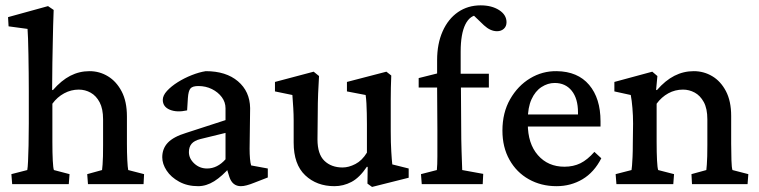

<svg xmlns="http://www.w3.org/2000/svg" viewBox="-20 -702 2892 732"><path d="M26.4 0 23.4 -38.1 84 -53.7Q85.9 -63.5 86.9 -86.9Q87.9 -110.4 88.9 -147.5Q89.8 -184.6 89.8 -231.4V-353.5Q89.8 -386.7 89.4 -423.3Q88.9 -460 88.4 -494.1Q87.9 -528.3 86.9 -554.7Q85.9 -581.1 85 -591.8L12.7 -601.6L10.7 -636.7L163.1 -678.7L184.6 -664.1Q183.6 -633.8 182.6 -604Q181.6 -574.2 181.2 -540Q180.7 -505.9 179.7 -461.9Q178.7 -418 178.7 -359.4L181.6 -358.4Q213.9 -395.5 248 -413.1Q282.2 -430.7 321.3 -430.7Q359.4 -430.7 391.6 -411.1Q423.8 -391.6 443.8 -353.5Q463.9 -315.4 463.9 -257.8V-154.3Q463.9 -120.1 465.3 -91.8Q466.8 -63.5 468.8 -53.7L529.3 -38.1L527.3 0H315.4L312.5 -38.1L369.1 -53.7Q370.1 -61.5 371.1 -74.7Q372.1 -87.9 372.6 -106.4Q373 -125 373 -149.4V-247.1Q373 -287.1 359.9 -312Q346.7 -336.9 325.7 -348.6Q304.7 -360.4 280.3 -360.4Q251 -360.4 224.6 -346.2Q198.2 -332 179.7 -306.6V-161.1Q179.7 -118.2 181.2 -89.8Q182.6 -61.5 185.5 -53.7L245.1 -38.1L242.2 0Z M735.4 7.8Q694.3 7.8 663.1 -9.3Q631.8 -26.4 615.2 -51.8Q598.6 -77.1 598.6 -102.5Q598.6 -135.7 620.1 -158.2Q641.6 -180.7 689.5 -195.3L839.8 -244.1V-289.1Q839.8 -312.5 825.7 -331.5Q811.5 -350.6 788.1 -362.3Q764.6 -374 736.3 -374Q713.9 -374 706.1 -364.7Q698.2 -355.5 696.3 -328.1L693.4 -281.2Q654.3 -272.5 627.4 -283.7Q600.6 -294.9 600.6 -321.3Q600.6 -337.9 616.7 -355.5Q632.8 -373 657.7 -388.7Q682.6 -404.3 710.9 -415.5Q739.3 -426.8 764.6 -430.7Q841.8 -430.7 887.2 -392.1Q932.6 -353.5 933.6 -290L931.6 -134.8Q931.6 -114.3 933.1 -97.2Q934.6 -80.1 937.5 -71.3L1001 -59.6V-25.4L948.2 -4.9Q933.6 1 920.9 4.4Q908.2 7.8 898.4 7.8Q866.2 7.8 854.5 -27.3L841.8 -68.4L858.4 -66.4Q827.1 -30.3 796.9 -11.2Q766.6 7.8 735.4 7.8ZM769.5 -59.6Q789.1 -59.6 806.6 -68.4Q824.2 -77.1 839.8 -94.7V-195.3L744.1 -171.9Q720.7 -166 710.4 -153.8Q700.2 -141.6 700.2 -122.1Q700.2 -97.7 720.7 -78.6Q741.2 -59.6 769.5 -59.6Z M1475.6 -75.2 1538.1 -59.6V-24.4L1398.4 10.7L1380.9 -2L1381.8 -65.4L1378.9 -66.4Q1350.6 -24.4 1319.8 -8.3Q1289.1 7.8 1254.9 7.8Q1187.5 7.8 1143.6 -33.7Q1099.6 -75.2 1099.6 -158.2V-242.2Q1099.6 -265.6 1098.1 -290Q1096.7 -314.5 1094.7 -339.8L1028.3 -353.5V-389.6L1175.8 -428.7L1196.3 -412.1Q1194.3 -382.8 1192.9 -346.2Q1191.4 -309.6 1191.4 -270.5L1190.4 -170.9Q1190.4 -114.3 1216.8 -88.9Q1243.2 -63.5 1286.1 -63.5Q1309.6 -63.5 1335 -76.7Q1360.4 -89.8 1378.9 -120.1V-228.5Q1378.9 -250 1378.4 -270Q1377.9 -290 1377 -308.1Q1376 -326.2 1374 -339.8L1302.7 -353.5V-389.6L1453.1 -428.7L1471.7 -414.1Q1470.7 -389.6 1470.2 -368.2Q1469.7 -346.7 1469.7 -323.7Q1469.7 -300.8 1469.7 -273.4V-201.2Q1469.7 -157.2 1471.7 -125Q1473.6 -92.8 1475.6 -75.2Z M1820.3 0H1587.9L1585 -38.1L1645.5 -53.7Q1646.5 -64.5 1647 -76.7Q1647.5 -88.9 1647.5 -106Q1647.5 -123 1647.5 -147.9Q1647.5 -172.9 1647.5 -209L1646.5 -368.2V-472.7Q1646.5 -535.2 1667.5 -582.5Q1688.5 -629.9 1726.1 -655.8Q1763.7 -681.6 1812.5 -681.6Q1854.5 -681.6 1882.8 -663.6Q1911.1 -645.5 1911.1 -617.2Q1911.1 -601.6 1900.9 -592.3Q1890.6 -583 1875 -583Q1849.6 -583 1825.2 -605.5L1777.3 -651.4L1806.6 -645.5Q1772.5 -645.5 1754.4 -609.4Q1736.3 -573.2 1736.3 -504.9V-420.9L1737.3 -368.2L1738.3 -215.8Q1738.3 -170.9 1739.7 -126Q1741.2 -81.1 1742.2 -53.7L1822.3 -39.1ZM1576.2 -368.2V-404.3L1646.5 -421.9L1714.8 -420.9H1843.8V-368.2Z M2101.6 7.8Q2043 7.8 1996.1 -18.6Q1949.2 -44.9 1922.4 -92.8Q1895.5 -140.6 1895.5 -204.1Q1895.5 -272.5 1924.8 -323.7Q1954.1 -375 2001 -403.3Q2047.9 -431.6 2102.5 -430.7Q2182.6 -429.7 2226.1 -378.4Q2269.5 -327.1 2269.5 -239.3V-219.7H1975.6V-265.6H2196.3L2183.6 -249V-273.4Q2183.6 -326.2 2159.7 -356Q2135.7 -385.7 2094.7 -385.7Q2068.4 -385.7 2044.4 -370.1Q2020.5 -354.5 2006.3 -323.2Q1992.2 -292 1992.2 -245.1V-230.5Q1992.2 -154.3 2030.8 -110.4Q2069.3 -66.4 2131.8 -66.4Q2166 -66.4 2192.9 -79.6Q2219.7 -92.8 2246.1 -123L2272.5 -98.6Q2245.1 -44.9 2200.7 -18.6Q2156.2 7.8 2101.6 7.8Z M2330.1 0 2327.1 -38.1 2387.7 -53.7Q2388.7 -58.6 2389.6 -70.8Q2390.6 -83 2391.6 -103.5Q2392.6 -124 2392.6 -155.3L2393.6 -230.5Q2393.6 -261.7 2391.1 -290.5Q2388.7 -319.3 2384.8 -339.8L2322.3 -353.5V-389.6L2466.8 -428.7L2486.3 -412.1L2481.4 -359.4L2484.4 -358.4Q2516.6 -395.5 2551.3 -413.1Q2585.9 -430.7 2625 -430.7Q2663.1 -430.7 2695.3 -411.6Q2727.5 -392.6 2747.6 -354.5Q2767.6 -316.4 2767.6 -259.8V-154.3Q2767.6 -120.1 2768.6 -91.3Q2769.5 -62.5 2772.5 -53.7L2833 -38.1L2830.1 0H2618.2L2616.2 -38.1L2672.9 -53.7Q2673.8 -61.5 2674.8 -74.7Q2675.8 -87.9 2676.3 -106.4Q2676.8 -125 2676.8 -149.4V-247.1Q2676.8 -288.1 2663.1 -313Q2649.4 -337.9 2628.4 -349.1Q2607.4 -360.4 2584 -360.4Q2553.7 -360.4 2527.8 -346.2Q2502 -332 2483.4 -306.6V-161.1Q2483.4 -119.1 2484.9 -90.8Q2486.3 -62.5 2489.3 -53.7L2549.8 -38.1L2546.9 0Z"/></svg>

Font: Crimson Pro Medium
Style: Regular
Weight: 500
Designer: Jacques Le Bailly
Foundry: Baron von Fonthausen
Version: Version 1.003